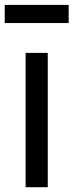

<svg xmlns="http://www.w3.org/2000/svg" viewBox="-24 -784 308 804"><path d="M-4.2 -763.5V-687.5H263.5V-763.5ZM83.3 -562.5H176V0H83.3Z"/></svg>

Font: Manrope3 Medium
Style: Regular
Weight: 500
Width: 4
Designer: Mikhail Sharanda
Foundry: Mikhail Sharanda
Version: Version 3.000;PS 003.000;hotconv 1.0.88;makeotf.lib2.5.64775